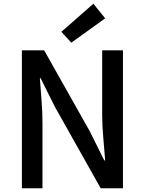

<svg xmlns="http://www.w3.org/2000/svg" viewBox="-20 -1006 774 1026"><path d="M97 0V-737H216L460 -304L537 -149H542Q538 -205 532 -269Q526 -333 526 -393V-737H637V0H518L274 -434L197 -588H193Q197 -531 202 -469Q207 -407 207 -346V0ZM361 -778 308 -836 479 -986 542 -908Z"/></svg>

Font: Source Han Sans TC Medium
Style: Regular
Weight: 500
Designer: Ryoko NISHIZUKA Ë•øÂ°öÊ∂ºÂ≠ê (kana, bopomofo & ideographs); Paul D. Hunt (Latin, Greek & Cyrillic); Sandoll Communicatio
Foundry: Adobe
Version: Version 2.004;hotconv 1.0.118;makeotfexe 2.5.65603